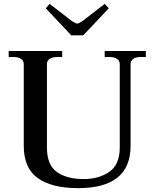

<svg xmlns="http://www.w3.org/2000/svg" viewBox="-20 -964 800 994"><path d="M217 -921 237 -944 352 -855Q372 -842 380 -842Q388 -842 407 -855L522 -944L543 -921L411 -781H349ZM103 -209V-632Q103 -650 88.5 -659.5Q74 -669 49 -669H25V-700H302V-669H277Q252 -669 237.5 -659.5Q223 -650 223 -632V-200Q223 -110 274.5 -73.5Q326 -37 413 -37Q492 -37 546 -74.5Q600 -112 600 -200V-632Q600 -650 585.5 -659.5Q571 -669 546 -669H522V-700H735V-669H710Q685 -669 670.5 -659.5Q656 -650 656 -632V-209Q656 10 385 10Q248 10 175.5 -42Q103 -94 103 -209Z"/></svg>

Font: Taviraj Medium
Style: Regular
Weight: 500
Designer: Katatrad Team
Foundry: CadsonDemak
Version: Version 1.030